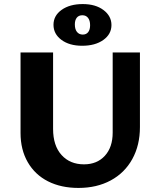

<svg xmlns="http://www.w3.org/2000/svg" viewBox="-20 -916 785 944"><path d="M81 -262V-658H241V-282Q241 -200 282.5 -154Q324 -108 393 -108Q457 -108 495.5 -150Q534 -192 534 -264V-658H668V-291Q668 -202 630.5 -134Q593 -66 524.5 -29Q456 8 366 8Q280 8 216 -24.5Q152 -57 116.5 -118.5Q81 -180 81 -262ZM243 -794Q243 -839 283 -867.5Q323 -896 387 -896Q450 -896 489 -866.5Q528 -837 528 -793Q528 -748 488 -719.5Q448 -691 384 -691Q321 -691 282 -720Q243 -749 243 -794ZM423 -792Q423 -815 413 -828Q403 -841 385 -841Q367 -841 357.5 -829Q348 -817 348 -796Q348 -772 358.5 -759Q369 -746 387 -746Q404 -746 413.5 -758Q423 -770 423 -792Z"/></svg>

Font: Ysabeau Ultrabold
Style: Regular
Weight: 800
Designer: Christian Thalmann (Catharsis Fonts)
Version: Version 0.003